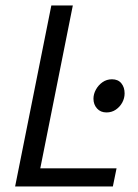

<svg xmlns="http://www.w3.org/2000/svg" viewBox="-20 -676 502 696"><path d="M34.8 0 166.1 -656.3H244L126 -65.7H402.5L389.1 0ZM366 -268.4Q344.5 -268.4 331.7 -282.8Q318.8 -297.1 318.8 -318.3Q318.8 -335.2 327.8 -351.4Q336.7 -367.6 351.7 -378.1Q366.8 -388.6 385.9 -388.6Q408 -388.6 419.8 -374.1Q431.7 -359.6 431.7 -337.5Q431.7 -320.2 423.3 -304.5Q414.8 -288.8 400 -278.6Q385.1 -268.4 366 -268.4Z"/></svg>

Font: Source Sans Variable
Style: Italic
Weight: 200
Italic angle: -11°
Designer: Paul D. Hunt
Foundry: Adobe Systems Incorporated
Version: Version 3.006;hotconv 1.0.111;makeotfexe 2.5.65597